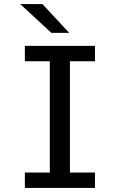

<svg xmlns="http://www.w3.org/2000/svg" viewBox="-20 -926 590 946"><path d="M102.5 0V-76H225.5V-624H102.5V-700H448V-624H324.5V-76H448V0ZM233 -764 79.5 -906H189L321 -764Z"/></svg>

Font: Trispace SemiCondensed
Style: Regular
Weight: 400
Width: 4
Designer: Tyler Finck
Foundry: Etcetera Type Company
Version: Version 1.210; ttfautohint (v1.8.3)